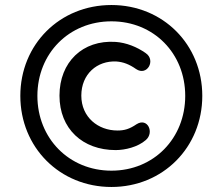

<svg xmlns="http://www.w3.org/2000/svg" viewBox="-20 -718 855 765"><path d="M424 27C629 27 786 -131 786 -336C786 -541 629 -698 424 -698C218 -698 61 -541 61 -336C61 -131 218 27 424 27ZM424 -38C255 -38 129 -167 129 -336C129 -505 255 -633 424 -633C593 -633 718 -505 718 -336C718 -167 593 -38 424 -38ZM441 -120C478 -120 529 -132 561 -160C596 -190 568 -251 524 -223C496 -204 476 -198 448 -198C371 -198 304 -251 304 -337C304 -423 367 -477 444 -473C471 -471 495 -462 522 -443C566 -413 602 -478 561 -506C526 -531 483 -548 441 -551C309 -560 217 -470 217 -337C217 -205 309 -120 441 -120Z"/></svg>

Font: SN Pro Semibold
Style: Italic
Weight: 600
Italic angle: -9°
Designer: Tobias Whetton
Foundry: Supernotes
Version: Version 1.001;Glyphs 3.2 (3249)